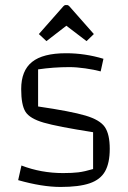

<svg xmlns="http://www.w3.org/2000/svg" viewBox="-20 -726 507 761"><path d="M242 -515Q317 -515 390 -493L379 -443Q353 -450 318 -455Q283 -460 255 -460Q192 -460 131 -451V-304Q261 -285 318.5 -268Q376 -251 395.5 -222.5Q415 -194 415 -136Q415 -80 396.5 -47Q378 -14 335.5 0.5Q293 15 220 15Q147 15 52 -12L65 -70Q143 -40 230 -40Q267 -40 291 -43Q315 -46 349 -56V-202Q208 -224 153 -240Q98 -256 81 -283Q64 -310 64 -373Q64 -446 107 -480.5Q150 -515 242 -515ZM134 -591 231 -701Q236 -706 239 -706H247Q250 -706 255 -701L352 -591L323 -563L243 -624L164 -563Z"/></svg>

Font: Changa ExtraLight
Style: Regular
Weight: 275
Designer: Eduardo Rodriguez Tunni
Foundry: Eduardo Rodriguez Tunni
Version: Version 2.002; ttfautohint (v1.5) -l 8 -r 50 -G 200 -x 14 -H